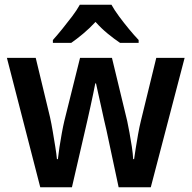

<svg xmlns="http://www.w3.org/2000/svg" viewBox="-20 -786 804 806"><path d="M427 -239Q423 -255 417 -282Q411 -309 404.5 -339Q398 -369 392 -395Q386 -421 383 -436H380Q377 -420 371.5 -393.5Q366 -367 359.5 -337.5Q353 -308 347 -281.5Q341 -255 337 -238L282 0H149L9 -543H130L190 -294Q196 -267 201.5 -234Q207 -201 212 -170.5Q217 -140 219 -118H223Q225 -138 229.5 -167.5Q234 -197 239.5 -227Q245 -257 250 -278L316 -543H450L514 -278Q518 -259 523.5 -229.5Q529 -200 533.5 -170Q538 -140 539 -118H543Q545 -134 549.5 -162Q554 -190 559.5 -221.5Q565 -253 572 -281L636 -543H755L613 0H478ZM448 -766Q460 -744 480 -717Q500 -690 521.5 -664Q543 -638 562 -618V-606H484Q460 -622 432.5 -644.5Q405 -667 381 -694Q356 -667 329 -644.5Q302 -622 279 -606H202V-618Q220 -638 241.5 -664.5Q263 -691 283 -717.5Q303 -744 315 -766Z"/></svg>

Font: Noto Sans Gurmukhi UI SemiCondensed SemiBold
Style: Regular
Weight: 600
Width: 4
Designer: Jelle Bosma - Monotype Design Team
Foundry: Monotype Imaging Inc.
Version: Version 2.004; ttfautohint (v1.8.4.7-5d5b)